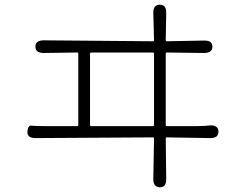

<svg xmlns="http://www.w3.org/2000/svg" viewBox="-20 -775 1040 819"><path d="M662 24Q633 23 634 -13L637 -184Q637 -189 632 -189L132 -186Q95 -186 97 -214Q99 -241 114.5 -239Q130 -237 177 -237H309Q314 -237 314 -242V-546Q314 -551 309 -551L167 -549Q131 -549 131 -576Q131 -603 167 -603L632 -599Q637 -599 637 -604L634 -719Q633 -755 662 -755Q690 -755 689 -719L687 -604Q687 -599 692 -599L850 -602Q886 -603 886 -576Q886 -549 850 -549L692 -551Q687 -551 687 -546V-242Q687 -237 692 -237H819Q836 -237 853 -238L875 -240Q911 -242 912 -214Q913 -186 876 -186L692 -189Q687 -189 687 -184L689 -13Q690 24 662 24ZM364 -242Q364 -237 369 -237H632Q637 -237 637 -242V-546Q637 -551 632 -551H369Q364 -551 364 -546Z"/></svg>

Font: Resource Han Rounded JP Light
Style: Regular
Weight: 300
Designer: Cyano Hao (round all glyphs); Ryoko NISHIZUKA 西塚涼子 (kana, bopomofo & ideographs); Paul D. Hunt (Latin, Greek & Cyrillic)
Foundry: Cyano Hao
Version: 0.990